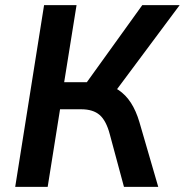

<svg xmlns="http://www.w3.org/2000/svg" viewBox="-20 -725 717 745"><path d="M39 0 151 -705H277L229 -406H331L304 -388L532 -705H677L423 -364L372 -401Q411 -395 439.5 -376Q468 -357 488 -326Q508 -295 521 -251L594 0H461L406 -204Q392 -257 366.5 -279Q341 -301 295 -301H213L165 0Z"/></svg>

Font: Nunito Sans 10pt SemiCondensed
Style: Bold Italic
Weight: 700
Width: 4
Italic angle: -9°
Designer: Vernon Adams
Foundry: Vernon Adams
Version: Version 3.101;gftools[0.9.27]